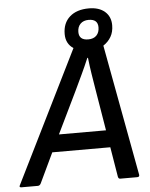

<svg xmlns="http://www.w3.org/2000/svg" viewBox="-84 -845 696 890"><g transform="rotate(-5 263.5 -399.5)"><path d="M-21 0Q-26 0 -28 -2.5Q-30 -5 -27 -10L276 -622Q259 -633 250 -650Q241 -667 241 -690Q241 -741 273.5 -770Q306 -799 363 -799Q410 -799 437 -775.5Q464 -752 464 -712Q464 -681 451 -658.5Q438 -636 415 -621L528 -11Q530 0 518 0H439Q431 0 429 -10L406 -149H136L70 -10Q65 0 56 0ZM174 -229H393L361 -422Q355 -458 349 -496Q343 -534 339 -571H336Q320 -533 303 -497Q286 -461 268 -423ZM348 -656Q373 -656 386.5 -670Q400 -684 400 -708Q400 -746 357 -746Q333 -746 319 -732Q305 -718 305 -694Q305 -656 348 -656Z"/></g></svg>

Font: Sofia Sans Medium
Style: Italic
Weight: 500
Italic angle: -9°
Version: Version 4.101